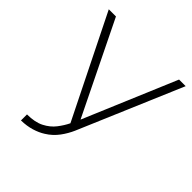

<svg xmlns="http://www.w3.org/2000/svg" viewBox="-194 -836 966 966"><g transform="rotate(45 289.0 -353.0)"><path d="M109 1V-42Q165 -42 201 -60.5Q237 -79 259 -107.5Q281 -136 295 -165L26 -707H77L318 -214L526 -707H573L338 -155Q331 -139 321.5 -122.5Q312 -106 300.5 -90.5Q289 -75 274 -61Q259 -47 241 -36Q216 -20 183 -10Q150 0 109 1Z"/></g></svg>

Font: Onest Thin
Style: Regular
Weight: 250
Designer: Dmitri Voloshin, Andrey Kudryavtsev
Foundry: Dmitri Voloshin, Andrey Kudryavtsev
Version: Version 1.000;gftools[0.9.33]